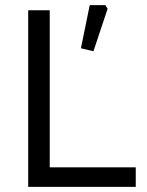

<svg xmlns="http://www.w3.org/2000/svg" viewBox="-20 -730 574 750"><path d="M90.1 0V-690H174.3V-76.4H510.3V0ZM296.1 -541.5 330.5 -709.9H391.6L400.4 -695.9L345 -529.7Z"/></svg>

Font: Oxanium ExtraLight
Style: Regular
Weight: 200
Designer: Severin Meyer
Version: Version 2.000